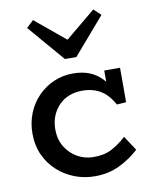

<svg xmlns="http://www.w3.org/2000/svg" viewBox="-87 -830 723 910"><g transform="rotate(-10 275.0 -375.0)"><path d="M297 15Q246 15 200 -2.5Q154 -20 117.5 -53Q81 -86 60 -132Q39 -178 39 -235Q39 -288 57.5 -333.5Q76 -379 109 -412.5Q142 -446 185 -464.5Q228 -483 276 -483Q323 -483 357 -469Q391 -455 416 -428.5Q441 -402 459 -365L426 -372V-471H502V-305L457 -302Q441 -332 419.5 -353Q398 -374 369.5 -384.5Q341 -395 306 -395Q272 -395 243.5 -384Q215 -373 194 -351.5Q173 -330 161 -301Q149 -272 149 -236Q149 -188 171 -152Q193 -116 228.5 -96Q264 -76 304 -76Q356 -75 393 -94.5Q430 -114 464 -145L510 -75Q469 -37 416 -11Q363 15 297 15ZM425 -765 459 -733 307 -557H252L101 -733L135 -765L280 -645Z"/></g></svg>

Font: BioRhyme Medium
Style: Regular
Weight: 500
Designer: Aoife Mooney
Foundry: Aoife Mooney Type
Version: Version 1.600;gftools[0.9.33]